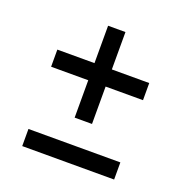

<svg xmlns="http://www.w3.org/2000/svg" viewBox="-105 -666 721 748"><g transform="rotate(20 255.5 -292.5)"><path d="M219 -189V-344H65V-415H219V-570H291V-415H446V-344H291V-189ZM65 -15V-86H446V-15Z"/></g></svg>

Font: Saira Semi Condensed
Style: Regular
Weight: 400
Width: 4
Designer: Hector Gatti with collaboration of the Omnibus-Type team
Foundry: Omnibus-Type
Version: Version 1.001; ttfautohint (v1.8)